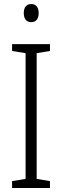

<svg xmlns="http://www.w3.org/2000/svg" viewBox="-20 -933 309 953"><path d="M135 -913C110 -913 98 -895 98 -868C98 -840 111 -823 135 -823C159 -823 172 -840 172 -868C172 -895 160 -913 135 -913ZM228 0V-34L162 -45V-669L228 -680V-714H40V-680L107 -669V-45L40 -34V0Z"/></svg>

Font: Noto Sans Arabic Cond Light
Style: Regular
Weight: 300
Width: 3
Designer: Monotype Design Team, Nadine Chahine, Nizar Qandah and Khaled Hosny
Foundry: Monotype Imaging Inc.
Version: Version 2.012